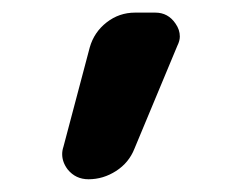

<svg xmlns="http://www.w3.org/2000/svg" viewBox="-20 -565 358 306"><path d="M123 -489.3Q129.9 -513.7 149.9 -529.3Q169.9 -544.9 195.3 -544.9H227.5Q248 -544.9 259.8 -527.3Q266.6 -517.6 266.6 -506.8Q266.6 -500 262.7 -492.2L194.3 -328.1Q185.5 -305.7 165 -292.5Q144.5 -279.3 121.1 -279.3Q100.6 -279.3 87.9 -294.9Q79.1 -306.6 79.1 -319.3Q79.1 -325.2 81.1 -331.1Z"/></svg>

Font: Gen Jyuu Gothic P Medium
Style: Regular
Weight: 500
Designer: [Source Han Sans]
Ryoko NISHIZUKA  (kana & ideographs); Paul D. Hunt (Latin, Greek & Cyrillic); Wenlong ZHANG  (bopomofo
Version: Version 1.002.20150607